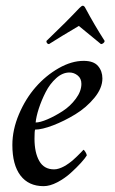

<svg xmlns="http://www.w3.org/2000/svg" viewBox="-20 -634 394 660"><path d="M264.6 -614.3Q269.5 -614.3 273.4 -606.4Q304.7 -547.9 339.8 -493.2Q339.4 -488.8 335.2 -485.6Q331.1 -482.4 327.1 -482.4L251 -544.9Q186.5 -506.8 148.4 -482.4Q144.5 -482.4 141.8 -485.6Q139.2 -488.8 139.6 -493.2Q209.5 -560.1 252.9 -606.4Q260.7 -614.3 264.6 -614.3ZM267.6 -424.8Q301.8 -424.8 316.9 -407.2Q332 -389.6 332 -364.3Q332 -331.1 304.4 -297.6Q276.9 -264.2 238.8 -241Q200.7 -217.8 162.4 -203.1Q124 -188.5 100.6 -188.5Q98.6 -182.6 98.6 -157.2Q98.6 -109.4 115 -80.6Q131.3 -51.8 166 -51.8Q173.8 -51.8 182.9 -54.7Q191.9 -57.6 200 -62Q208 -66.4 216.6 -72.5Q225.1 -78.6 231.7 -84.5Q238.3 -90.3 244.9 -96.7Q251.5 -103 255.6 -107.4Q259.8 -111.8 263.2 -115.2L266.6 -119.1Q269 -119.1 273.7 -111.6Q278.3 -104 278.3 -99.6Q272.5 -89.8 257.8 -73.7Q243.2 -57.6 222.7 -39.1Q202.1 -20.5 176.8 -7.3Q151.4 5.9 129.9 5.9Q78.1 5.9 50.3 -30.8Q22.5 -67.4 22.5 -135.7Q22.5 -188 45.2 -241.5Q67.9 -294.9 102.8 -334.7Q137.7 -374.5 181.9 -399.7Q226.1 -424.8 267.6 -424.8ZM102.5 -212.9Q117.7 -212.9 143.3 -223.9Q168.9 -234.9 195.3 -252Q221.7 -269 240.7 -294.7Q259.8 -320.3 259.8 -345.7Q259.8 -364.3 247.1 -374.5Q234.4 -384.8 218.8 -384.8Q194.8 -384.8 173.1 -365.2Q151.4 -345.7 137 -317.4Q122.6 -289.1 113.5 -261.2Q104.5 -233.4 102.5 -212.9Z"/></svg>

Font: Crimson
Style: Italic
Weight: 400
Italic angle: -11°
Version: Version 0.8